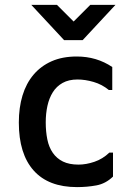

<svg xmlns="http://www.w3.org/2000/svg" viewBox="-20 -768 540 785"><path d="M442 -144V-46Q412 -17 374 -10Q336 -3 295 -3Q178 -3 117.5 -71Q57 -139 57 -267Q57 -328 72 -377.5Q87 -427 117 -462.5Q147 -498 191 -517.5Q235 -537 294 -537Q375 -537 439 -494V-400H425Q397 -423 362.5 -433Q328 -443 297 -443Q261 -443 236 -429Q211 -415 196 -391Q181 -367 174 -335.5Q167 -304 167 -268Q167 -230 173.5 -198Q180 -166 196 -143Q212 -120 237.5 -107.5Q263 -95 301 -95Q332 -95 366 -106.5Q400 -118 427 -144ZM242 -604 108 -748H213L281 -680L349 -748H452L318 -604Z"/></svg>

Font: D2Coding
Style: Bold
Weight: 700
Monospace: yes
Designer: Yong-Rak Park; Jeong-Hwan Yoon; Sang-Min Lee;
Foundry: NHN Corporation
Version: Version 1.3.2; Build 20180524